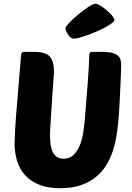

<svg xmlns="http://www.w3.org/2000/svg" viewBox="-20 -984 699 1014"><path d="M603 -326Q600 -296 594 -259.5Q588 -223 575.5 -185.5Q563 -148 542 -113Q521 -78 488 -50.5Q455 -23 408.5 -6.5Q362 10 298 10Q233 10 187 -8.5Q141 -27 112 -59.5Q83 -92 70 -135Q57 -178 57 -227Q57 -249 59 -286.5Q61 -324 64.5 -368Q68 -412 72 -459.5Q76 -507 79.5 -550Q83 -593 86 -627.5Q89 -662 90 -680Q91 -699 95 -704.5Q99 -710 107 -710H162Q223 -710 244 -684Q265 -658 265 -607Q265 -604 263.5 -580.5Q262 -557 259.5 -523Q257 -489 254.5 -449Q252 -409 249.5 -373Q247 -337 245.5 -310Q244 -283 244 -274Q244 -257 245.5 -235Q247 -213 253.5 -193Q260 -173 274.5 -159.5Q289 -146 316 -146Q350 -146 371.5 -169Q393 -192 404.5 -224Q416 -256 420.5 -289Q425 -322 427 -343Q431 -394 435.5 -448Q440 -502 443.5 -549Q447 -596 449 -631Q451 -666 451 -679Q451 -699 454 -704.5Q457 -710 467 -710H522Q556 -710 575.5 -704Q595 -698 605 -688Q615 -678 617.5 -665Q620 -652 620 -638Q620 -625 618.5 -589Q617 -553 615 -507Q613 -461 610 -412Q607 -363 603 -326ZM371 -780Q360 -780 351.5 -787.5Q343 -795 337 -805Q331 -815 328 -823.5Q325 -832 325 -835Q325 -842 345 -863Q365 -884 392 -906.5Q419 -929 445.5 -946.5Q472 -964 485 -964Q494 -964 511 -953.5Q528 -943 544 -929.5Q560 -916 572 -901.5Q584 -887 584 -880Q584 -872 570.5 -861.5Q557 -851 536.5 -840Q516 -829 491 -818Q466 -807 442.5 -798.5Q419 -790 399.5 -785Q380 -780 371 -780Z"/></svg>

Font: Poetsen One
Style: Regular
Weight: 400
Designer: Pablo Impallari, Rodrigo Fuenzalida
Foundry: Pablo Impallari, Rodrigo Fuenzalida
Version: Version 1.001; ttfautohint (v0.93) -l 8 -r 50 -G 200 -x 14 -